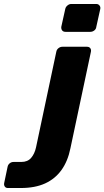

<svg xmlns="http://www.w3.org/2000/svg" viewBox="-171 -755 524 965"><path d="M-131 190Q-142 190 -147 182.5Q-152 175 -150 165L-133 84Q-131 73 -122.5 66Q-114 59 -103 59H-64Q-32 59 -14.5 38.5Q3 18 10 -14L112 -495Q114 -506 123 -513Q132 -520 143 -520H266Q277 -520 282.5 -513Q288 -506 286 -495L183 -10Q170 55 138 99.5Q106 144 55.5 167Q5 190 -67 190ZM158 -595Q147 -595 141.5 -602Q136 -609 137 -620L157 -710Q159 -720 168 -727.5Q177 -735 187 -735H313Q323 -735 329 -727.5Q335 -720 333 -710L313 -620Q312 -609 303 -602Q294 -595 283 -595Z"/></svg>

Font: Rubik Light
Style: Bold Italic
Weight: 700
Italic angle: -12°
Version: Version 2.104